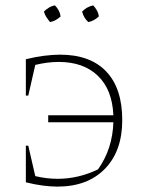

<svg xmlns="http://www.w3.org/2000/svg" viewBox="-20 -688 523 713"><path d="M193 5Q168 5 138 1Q108 -3 76 -11V-147H85L111 -34Q153 -24 194 -24Q271 -24 344 -59Q398 -135 401 -234H159V-260H401Q397 -355 343.5 -406.5Q290 -458 198 -458Q157 -458 111 -447L85 -333H76V-468Q112 -477 144.5 -481Q177 -485 203 -485Q315 -485 374.5 -422.5Q434 -360 434 -242Q434 -127 369.5 -61Q305 5 193 5ZM184 -668Q202 -650 205 -627Q198 -620 187.5 -614Q177 -608 166 -606Q159 -614 152.5 -624Q146 -634 143 -645Q151 -653 161.5 -659.5Q172 -666 184 -668ZM326 -668Q334 -660 340 -649Q346 -638 347 -627Q340 -620 329.5 -614Q319 -608 308 -606Q291 -621 285 -645Q302 -663 326 -668Z"/></svg>

Font: Piazzolla Thin
Style: Regular
Weight: 100
Designer: Juan Pablo del Peral
Foundry: Huerta Tipografica
Version: Version 1.330